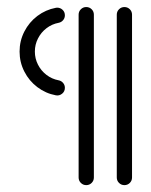

<svg xmlns="http://www.w3.org/2000/svg" viewBox="-20 -539 441 559"><path d="M37 -388.9Q37 -420 50.9 -447.2Q64.8 -474.4 88.9 -492.6Q113 -510.7 142.6 -516.3Q143.7 -516.7 146.3 -516.7Q155.6 -516.7 162.2 -510.4Q168.9 -504.1 168.9 -494.4Q168.9 -486.3 163.7 -480.2Q158.5 -474.1 150.7 -472.6Q131.1 -468.9 115.4 -456.9Q99.6 -444.8 90.6 -427Q81.5 -409.3 81.5 -388.9Q81.5 -368.5 90.6 -350.7Q99.6 -333 115.4 -320.9Q131.1 -308.9 150.7 -305.2Q158.5 -303.7 163.7 -297.6Q168.9 -291.5 168.9 -283.3Q168.9 -272.6 160.7 -266.1Q152.6 -259.6 142.6 -261.5Q113 -267 88.9 -285.2Q64.8 -303.3 50.9 -330.6Q37 -357.8 37 -388.9ZM231.1 0Q221.9 0 215.4 -6.5Q208.9 -13 208.9 -22.2V-496.3Q208.9 -505.6 215.4 -512Q221.9 -518.5 231.1 -518.5Q240.4 -518.5 246.9 -512Q253.3 -505.6 253.3 -496.3V-22.2Q253.3 -13 246.9 -6.5Q240.4 0 231.1 0ZM342.2 0Q333 0 326.5 -6.5Q320 -13 320 -22.2V-496.3Q320 -505.6 326.5 -512Q333 -518.5 342.2 -518.5Q351.5 -518.5 358 -512Q364.4 -505.6 364.4 -496.3V-22.2Q364.4 -13 358 -6.5Q351.5 0 342.2 0Z"/></svg>

Font: 26F Galaxy Hebrew
Style: Regular
Weight: 400
Designer: C₂₉H₂₅N₃O₅
Version: Version 1.000